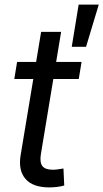

<svg xmlns="http://www.w3.org/2000/svg" viewBox="-20 -813 452 839"><path d="M336.4 -542.5 324.2 -467.8H42.5L54.7 -542.5ZM159.7 -673.8H247.1L158.7 -139.6Q152.8 -103 165.3 -87.2Q177.7 -71.3 210.9 -71.3Q219.7 -71.3 232.9 -73Q246.1 -74.7 257.3 -76.7L260.7 -2.4Q247.6 1.5 230.2 3.7Q212.9 5.9 195.3 5.9Q124 5.9 91.8 -30.8Q59.6 -67.4 69.8 -132.8ZM293.5 -608.4 323.7 -793H411.6L356 -608.4Z"/></svg>

Font: Inter 16pt
Style: Italic
Weight: 400
Italic angle: -9.3988°
Version: Version 4.001;git-66647c0bb